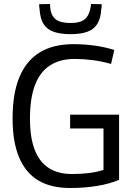

<svg xmlns="http://www.w3.org/2000/svg" viewBox="-20 -931 672 961"><path d="M43 -338Q43 -464 77.5 -546Q112 -628 179.5 -669Q247 -710 348 -710Q376 -710 403 -708Q430 -706 455.5 -702.5Q481 -699 505 -693.5Q529 -688 552 -681L536 -611Q490 -624 444.5 -630Q399 -636 354 -636Q280 -636 230 -603.5Q180 -571 155 -505Q130 -439 130 -337Q130 -242 154 -180.5Q178 -119 225 -89.5Q272 -60 340 -60Q387 -60 426.5 -65Q466 -70 498 -81V-288H331V-357H576V-31Q530 -11 466.5 -0.5Q403 10 331 10Q235 10 171.5 -28Q108 -66 75.5 -143.5Q43 -221 43 -338ZM333 -760Q285 -760 251 -771Q217 -782 199 -809.5Q181 -837 178 -885Q177 -891 176.5 -897Q176 -903 176 -910L230 -911Q231 -908 231 -904Q231 -900 231 -897Q233 -868 244.5 -850Q256 -832 277.5 -824Q299 -816 333 -816Q367 -816 387 -824.5Q407 -833 418 -850.5Q429 -868 434 -897Q435 -900 435 -904Q435 -908 435 -911L489 -910Q489 -903 488.5 -897Q488 -891 487 -885Q484 -838 466.5 -810.5Q449 -783 416 -771.5Q383 -760 333 -760Z"/></svg>

Font: Georama ExtraCondensed Thin
Style: Regular
Weight: 400
Version: Version 1.001